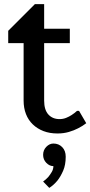

<svg xmlns="http://www.w3.org/2000/svg" viewBox="-20 -640 440 935"><path d="M20 0ZM195 -150Q195 -105 215.5 -82.5Q236 -60 270 -60Q287 -60 302 -66Q317 -72 329 -80Q343 -89 355 -100H365L400 -40Q382 -26 360 -15Q341 -5 315.5 2.5Q290 10 260 10Q222 10 192 -1.5Q162 -13 140 -34Q118 -55 106.5 -84.5Q95 -114 95 -150V-430H20V-490L150 -620H195V-500H320V-430H195ZM190 114Q190 91 205.5 75Q221 59 240 59Q266 59 283 76.5Q300 94 300 123Q300 163 287.5 191.5Q275 220 260 239Q242 261 220 275L190 244Q204 234 215 222Q224 211 232 197.5Q240 184 240 169Q221 169 205.5 153Q190 137 190 114Z"/></svg>

Font: Scada
Style: Regular
Weight: 400
Designer: Jovanny Lemonad
Foundry: Jovanny Lemonad
Version: Version 3.005; ttfautohint (v0.91) -l 8 -r 50 -G 200 -x 0 -w